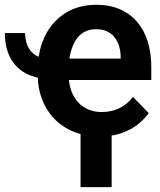

<svg xmlns="http://www.w3.org/2000/svg" viewBox="-50 -558 666 799"><path d="M-29.8 -420.4H54.7Q54.7 -371.6 80.8 -342.5Q106.9 -313.5 160.2 -313.5V-230Q99.6 -230 57.1 -252.9Q14.6 -275.9 -7.6 -318.8Q-29.8 -361.8 -29.8 -420.4ZM364.7 9.8Q304.7 9.8 256.8 -9.8Q209 -29.3 175.5 -64.2Q142.1 -99.1 124.5 -145.8Q106.9 -192.4 106.9 -246.1V-265.6Q106.9 -326.7 124.3 -376.7Q141.6 -426.8 173.8 -462.9Q206.1 -499 250.7 -518.6Q295.4 -538.1 350.1 -538.1Q406.7 -538.1 449.5 -519.3Q492.2 -500.5 521.2 -466.3Q550.3 -432.1 564.9 -384.5Q579.6 -336.9 579.6 -279.3V-225.1H165V-314H452.1V-323.7Q451.7 -346.7 445.3 -366.9Q439 -387.2 426.8 -402.8Q414.6 -418.5 395.3 -427.5Q376 -436.5 349.6 -436.5Q320.8 -436.5 299.3 -424.1Q277.8 -411.6 263.9 -388.9Q250 -366.2 242.9 -335Q235.8 -303.7 235.8 -265.6V-246.1Q235.8 -212.9 245.1 -184.6Q254.4 -156.2 272.2 -135.5Q290 -114.7 315.4 -103.3Q340.8 -91.8 373 -91.8Q413.6 -91.8 446.5 -107.7Q479.5 -123.5 503.4 -154.8L568.8 -87.4Q551.8 -63 523.7 -40.5Q495.6 -18.1 456.1 -4.2Q416.5 9.8 364.7 9.8ZM414.6 -46.4V220.7H285.2V-46.4Z"/></svg>

Font: Roboto SemiBold
Style: Regular
Weight: 600
Designer: Christian Robertson
Foundry: Google
Version: Version 3.009; 2024